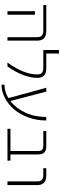

<svg xmlns="http://www.w3.org/2000/svg" viewBox="861 -1591 810 2572"><g transform="rotate(90 1266.0 -305.0)"><path d="M177 -368V-47V0H130V-47V-368ZM48 -480V-520H395Q524 -520 524 -402V0H478V-398Q478 -442 457 -461Q436 -480 387 -480Z M894 -520Q1023 -520 1023 -402Q1023 -219 870 0H818Q977 -220 977 -399Q977 -442 956 -461Q935 -480 886 -480H650V-690H697V-520Z M1333 -39Q1430 -113 1488.5 -238.5Q1547 -364 1547 -520H1594Q1594 -392 1552.5 -278.5Q1511 -165 1444 -87.5Q1377 -10 1290.5 35Q1204 80 1114 80V40Q1208 40 1294 -12L1156 -520H1207Z M2003 -406Q2003 -448 1986.5 -464Q1970 -480 1928 -480H1736V-520H1938Q1996 -520 2022.5 -493.5Q2049 -467 2049 -409V-40H2132V0H1705V-40H2003Z M2233 -480V-520H2330Q2459 -520 2459 -402V0H2410V-398Q2410 -442 2389 -461Q2368 -480 2319 -480Z"/></g></svg>

Font: M PLUS 1p Light
Style: Regular
Weight: 300
Version: Version 1.061